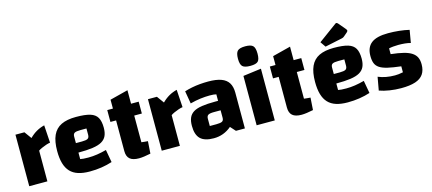

<svg xmlns="http://www.w3.org/2000/svg" viewBox="-55 -1264 4049 1800"><g transform="rotate(-15 1969.0 -364.0)"><path d="M147 -500 197 -431Q230 -464 266 -484.5Q302 -505 343 -515L354 -344Q337 -342 313.5 -334Q290 -326 269 -316.5Q248 -307 236 -298V0H60V-500Z M646 14Q581 14 534 -1Q487 -16 457 -48Q427 -80 412.5 -130Q398 -180 398 -250Q398 -344 424.5 -402Q451 -460 506.5 -487Q562 -514 650 -514Q738 -514 787 -499Q836 -484 856.5 -448Q877 -412 877 -349Q877 -302 862.5 -270.5Q848 -239 815 -220Q782 -201 726 -193Q670 -185 587 -185H557V-277H646Q687 -277 702.5 -286.5Q718 -296 718 -323V-384H659Q618 -384 602.5 -375Q587 -366 587 -341V-122Q612 -116 666 -116Q708 -116 751 -122.5Q794 -129 842 -142L864 -19Q815 -3 760 5.5Q705 14 646 14Z M1122 14Q1063 14 1034.5 -10.5Q1006 -35 1006 -87V-586L1182 -631V-126Q1198 -124 1213 -122.5Q1228 -121 1244 -120L1236 -1Q1202 6 1173.5 10Q1145 14 1122 14ZM951 -385V-500H1256V-385Z M1433 -500 1483 -431Q1516 -464 1552 -484.5Q1588 -505 1629 -515L1640 -344Q1623 -342 1599.5 -334Q1576 -326 1555 -316.5Q1534 -307 1522 -298V0H1346V-500Z M1849 14Q1760 14 1719.5 -25.5Q1679 -65 1679 -151Q1679 -198 1692.5 -229.5Q1706 -261 1736.5 -280Q1767 -299 1819.5 -307Q1872 -315 1950 -315H2007V-223H1913Q1872 -223 1856.5 -213.5Q1841 -204 1841 -177V-107H1905Q1946 -107 1961.5 -116Q1977 -125 1977 -150V-378Q1956 -384 1914 -384Q1871 -384 1823.5 -378Q1776 -372 1723 -358L1702 -481Q1737 -492 1775 -499.5Q1813 -507 1853 -510.5Q1893 -514 1934 -514Q2011 -514 2059 -496.5Q2107 -479 2130 -442.5Q2153 -406 2153 -347V0H2066L2021 -50Q1946 14 1849 14Z M2267 -479 2443 -502V0H2267ZM2355 -553Q2300 -553 2279.5 -572.5Q2259 -592 2259 -647Q2259 -703 2279.5 -723Q2300 -743 2355 -743Q2409 -743 2429 -723Q2449 -703 2449 -647Q2449 -592 2430 -572.5Q2411 -553 2355 -553Z M2700 14Q2641 14 2612.5 -10.5Q2584 -35 2584 -87V-586L2760 -631V-126Q2776 -124 2791 -122.5Q2806 -121 2822 -120L2814 -1Q2780 6 2751.5 10Q2723 14 2700 14ZM2529 -385V-500H2834V-385Z M3149 14Q3084 14 3037 -1Q2990 -16 2960 -48Q2930 -80 2915.5 -130Q2901 -180 2901 -250Q2901 -344 2927.5 -402Q2954 -460 3009.5 -487Q3065 -514 3153 -514Q3241 -514 3290 -499Q3339 -484 3359.5 -448Q3380 -412 3380 -349Q3380 -302 3365.5 -270.5Q3351 -239 3318 -220Q3285 -201 3229 -193Q3173 -185 3090 -185H3060V-277H3149Q3190 -277 3205.5 -286.5Q3221 -296 3221 -323V-384H3162Q3121 -384 3105.5 -375Q3090 -366 3090 -341V-122Q3115 -116 3169 -116Q3211 -116 3254 -122.5Q3297 -129 3345 -142L3367 -19Q3318 -3 3263 5.5Q3208 14 3149 14ZM3082 -545 3046 -597 3226 -729Q3231 -733 3236 -733Q3243 -733 3252 -723L3310 -654Q3318 -644 3318 -638Q3318 -631 3308 -622L3273 -592Q3267 -587 3262 -584.5Q3257 -582 3248 -580Z M3465 -351Q3465 -435 3517 -475Q3569 -515 3680 -515Q3734 -515 3785.5 -509.5Q3837 -504 3884 -493L3863 -371Q3838 -378 3808 -381Q3778 -384 3744 -384Q3719 -384 3694 -381.5Q3669 -379 3653 -375V-319Q3727 -311 3776 -298.5Q3825 -286 3854 -266.5Q3883 -247 3896 -219.5Q3909 -192 3909 -152Q3909 -94 3883.5 -57Q3858 -20 3805 -2.5Q3752 15 3667 15Q3612 15 3556.5 6.5Q3501 -2 3457 -18L3480 -146Q3552 -116 3641 -116Q3658 -116 3677 -118Q3696 -120 3720 -125V-183Q3642 -192 3592.5 -203.5Q3543 -215 3515 -233.5Q3487 -252 3476 -280Q3465 -308 3465 -351Z"/></g></svg>

Font: Changa ExtraLight
Style: Bold
Weight: 700
Version: Version 3.002; ttfautohint (v1.8.2)